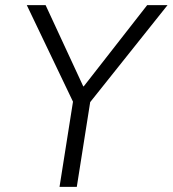

<svg xmlns="http://www.w3.org/2000/svg" viewBox="-20 -725 670 745"><path d="M211 0 269 -367 273 -310 84 -705H157L303 -390H305L551 -705H630L315 -310L336 -367L278 0Z"/></svg>

Font: Nunito Sans 7pt SemiCondensed Light
Style: Italic
Weight: 300
Width: 4
Italic angle: -9°
Designer: Vernon Adams
Foundry: Vernon Adams
Version: Version 3.101;gftools[0.9.27]